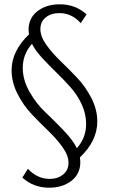

<svg xmlns="http://www.w3.org/2000/svg" viewBox="-20 -678 537 894"><path d="M433 -112Q433 -22 352 55Q354 69 354 77Q354 132 312.5 164Q271 196 209 196Q136 196 84 149L110 108Q154 155 211 155Q249 155 274 134.5Q299 114 299 80Q299 46 271.5 7.5Q244 -31 205 -68.5Q166 -106 127.5 -146.5Q89 -187 61.5 -241Q34 -295 34 -351Q34 -440 115 -518Q113 -532 113 -539Q113 -594 154.5 -626Q196 -658 258 -658Q332 -658 383 -611L356 -570Q315 -617 256 -617Q218 -617 193 -597Q168 -577 168 -542Q168 -508 195.5 -469.5Q223 -431 261.5 -394Q300 -357 339 -316Q378 -275 405.5 -221.5Q433 -168 433 -112ZM86 -362Q86 -305 118 -249.5Q150 -194 190 -156.5Q230 -119 275 -72Q320 -25 338 12Q381 -37 381 -100Q381 -147 361 -191Q341 -235 309 -271Q277 -307 243.5 -339.5Q210 -372 177 -407.5Q144 -443 129 -474Q86 -426 86 -362Z"/></svg>

Font: EauTest Semilight
Style: Italic
Weight: 300
Italic angle: -12°
Designer: Christian Thalmann (Catharsis Fonts)
Version: Version 0.001;PS 000.001;hotconv 1.0.88;makeotf.lib2.5.64775